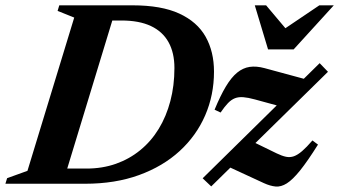

<svg xmlns="http://www.w3.org/2000/svg" viewBox="-49 -690 1273 721"><path d="M275.7 -57Q335.4 -57 386.2 -74.9Q437.1 -92.9 477.8 -126.2Q518.5 -159.4 547 -206.1Q575.5 -252.7 590.7 -310.5Q606 -368.3 606 -434.7Q606 -491.9 583.8 -531.7Q561.7 -571.5 517.6 -592.3Q473.6 -613 406.9 -613H302.2L308.9 -670H448.8Q557.2 -670 624.4 -639Q691.7 -607.9 723.2 -552Q754.6 -496 754.6 -421Q754.6 -333.2 721.5 -256.8Q688.4 -180.4 625.5 -122.7Q562.6 -65.1 473.2 -32.6Q383.7 0 270.7 0H103.9L135 -57ZM229.7 -624 167.3 -649.1 173.6 -670H390.1L186.1 0H-28.7L-22.3 -20.9L54.1 -48.5ZM712 -20.5 1151.4 -452.8 1182.6 -420.4 744.2 10ZM779.3 -267.4 756.8 -278.1Q778.6 -330.9 799.2 -365.2Q819.8 -399.5 841.5 -417.2Q863.3 -435 888.4 -438.8Q913.5 -442.5 944.2 -434.2L1117 -387.4L1017.7 -286.7L908.2 -316.6Q882.5 -323.6 864.8 -325Q847.1 -326.4 833.5 -321.2Q819.9 -316 807.2 -302.9Q794.6 -289.8 779.3 -267.4ZM941.8 -2.4 795.6 -70 891.4 -162.1 990.1 -114Q1009.8 -104.5 1025 -101.3Q1040.3 -98.2 1054.6 -103.2Q1068.9 -108.3 1085.6 -122.7Q1102.3 -137.1 1124.3 -162.6L1145.1 -147Q1106.1 -85 1078.1 -50.1Q1050 -15.2 1028.1 -1.4Q1006.3 12.3 985.9 10.4Q965.5 8.5 941.8 -2.4ZM1204.5 -670 1053.7 -504.5H957.6L907.8 -670H950.3L1038.6 -565.2H994.8L1150.2 -670Z"/></svg>

Font: Newsreader Text
Style: Italic
Weight: 400
Italic angle: -17°
Designer: Hugues Gentile
Foundry: Production Type
Version: Version 1.001